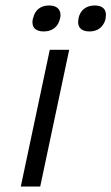

<svg xmlns="http://www.w3.org/2000/svg" viewBox="-20 -682 407 702"><path d="M162 -500 56 0H127L233 -500ZM100 -613C94 -585 107 -567 140 -567C172 -567 193 -585 199 -613L200 -615C206 -644 191 -662 160 -662C127 -662 107 -644 101 -615ZM267 -613C261 -585 275 -567 307 -567C339 -567 359 -585 366 -613V-615C372 -644 358 -662 327 -662C294 -662 273 -644 267 -615Z"/></svg>

Font: LT Wave Text Light Italic
Style: Regular
Weight: 300
Designer: Daniel Lyons
Version: Version 2.5 (Glyphs App)